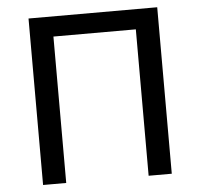

<svg xmlns="http://www.w3.org/2000/svg" viewBox="-51 -758 845 810"><g transform="rotate(-5 371.5 -352.5)"><path d="M99 0V-705H644V0H546V-620H197V0Z"/></g></svg>

Font: Nunito Sans 7pt SemiCondensed Medium
Style: Regular
Weight: 500
Width: 4
Designer: Vernon Adams
Foundry: Vernon Adams
Version: Version 3.101;gftools[0.9.27]